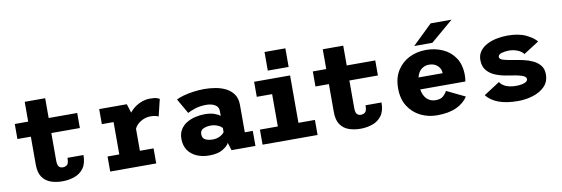

<svg xmlns="http://www.w3.org/2000/svg" viewBox="-54 -1110 4428 1514"><g transform="rotate(-10 2160.5 -353.0)"><path d="M163.5 -156V-379.5H56V-500H163.5V-658.5H327.5V-500H556V-379.5H327.5V-160.5Q327.5 -122.5 339.5 -110Q351.5 -97.5 370.5 -97.5Q390 -97.5 404.5 -109Q419 -120.5 419 -165H547Q547 -97.5 519 -59.5Q491 -21.5 445.8 -5.5Q400.5 10.5 349.5 10.5Q298.5 10.5 256.2 -4.2Q214 -19 188.8 -55.2Q163.5 -91.5 163.5 -156Z M732 0V-120.5H826V-379.5H732V-500H953L975.5 -429Q1006 -468 1050.5 -490Q1095 -512 1138.5 -512Q1177.5 -512 1195 -505.8Q1212.5 -499.5 1216.5 -496L1183.5 -360.5Q1179.5 -363.5 1163.8 -368.5Q1148 -373.5 1120 -373.5Q1078.5 -373.5 1041.2 -350.8Q1004 -328 991 -296.5V-120.5H1100.5V0Z M1524 11Q1469.5 11 1425.2 -8Q1381 -27 1355.2 -64.2Q1329.5 -101.5 1329.5 -156.5Q1329.5 -200 1348.8 -230.5Q1368 -261 1399.5 -279.8Q1431 -298.5 1468.8 -307.2Q1506.5 -316 1543 -316Q1590.5 -316 1623 -304Q1655.5 -292 1666.5 -280V-320.5Q1666.5 -353 1638.5 -369.8Q1610.5 -386.5 1568.5 -386.5Q1519.5 -386.5 1480 -373.8Q1440.5 -361 1418 -348.5L1349.5 -468Q1368.5 -478.5 1404 -488.8Q1439.5 -499 1484.2 -505.5Q1529 -512 1577 -512Q1620.5 -512 1665.2 -504.2Q1710 -496.5 1747.5 -477.2Q1785 -458 1808 -424.5Q1831 -391 1831 -339.5V-120.5H1895V0H1703.5L1684 -61.5Q1673 -37 1632.5 -13Q1592 11 1524 11ZM1573 -108.5Q1607.5 -108.5 1633.5 -123.2Q1659.5 -138 1666.5 -151.5V-182.5Q1659 -195.5 1632.5 -207.5Q1606 -219.5 1575.5 -219.5Q1544 -219.5 1517 -208.2Q1490 -197 1490 -165Q1490 -132.5 1514 -120.5Q1538 -108.5 1573 -108.5Z M2094 -717H2261V-568H2094ZM1952 0V-120.5H2095.5V-379.5H1972.5V-500H2260.5V-120.5H2392.5V0Z M2550 -156V-379.5H2442.5V-500H2550V-658.5H2714V-500H2942.5V-379.5H2714V-160.5Q2714 -122.5 2726 -110Q2738 -97.5 2757 -97.5Q2776.5 -97.5 2791 -109Q2805.5 -120.5 2805.5 -165H2933.5Q2933.5 -97.5 2905.5 -59.5Q2877.5 -21.5 2832.2 -5.5Q2787 10.5 2736 10.5Q2685 10.5 2642.8 -4.2Q2600.5 -19 2575.2 -55.2Q2550 -91.5 2550 -156Z M3348 11Q3278 11 3217.2 -19Q3156.5 -49 3119 -107.5Q3081.5 -166 3081.5 -251Q3081.5 -336 3118.5 -394Q3155.5 -452 3216.2 -482Q3277 -512 3349.5 -512Q3422 -512 3483 -484.8Q3544 -457.5 3581 -402.2Q3618 -347 3618 -262.5Q3618 -250.5 3616.8 -236.8Q3615.5 -223 3613 -213H3252Q3260 -163 3287.8 -135.8Q3315.5 -108.5 3358 -108.5Q3400 -108.5 3421.2 -129.2Q3442.5 -150 3449.5 -166.5L3596.5 -95.5Q3566 -47 3504.8 -18Q3443.5 11 3348 11ZM3353 -393.5Q3319.5 -393.5 3292.8 -373Q3266 -352.5 3255 -308.5H3448V-312Q3448 -343.5 3422 -368.5Q3396 -393.5 3353 -393.5ZM3410 -558.5H3264.5L3423.5 -712H3590.5Z M3996.5 11Q3816.5 11 3745 -80L3873 -162.5Q3891.5 -135 3924.8 -122.2Q3958 -109.5 4002 -109.5Q4039.5 -109.5 4067.5 -119Q4095.5 -128.5 4095.5 -148.5Q4095.5 -168 4059.2 -179.8Q4023 -191.5 3951 -201.5Q3902 -208.5 3858.2 -225.2Q3814.5 -242 3786.8 -274Q3759 -306 3759 -358.5Q3759 -399 3780 -428Q3801 -457 3836.2 -475.8Q3871.5 -494.5 3914.8 -503.2Q3958 -512 4002.5 -512Q4092 -512 4150.5 -483.8Q4209 -455.5 4233 -424L4109.5 -345Q4096.5 -365.5 4064 -379.5Q4031.5 -393.5 3992.5 -393.5Q3961 -393.5 3933.8 -385Q3906.5 -376.5 3906.5 -357.5Q3906.5 -339 3938.2 -330Q3970 -321 4024 -312.5Q4057.5 -307.5 4096.2 -299Q4135 -290.5 4169.5 -274Q4204 -257.5 4226.2 -230Q4248.5 -202.5 4248.5 -159Q4248.5 -100 4211.8 -62.5Q4175 -25 4117.2 -7Q4059.5 11 3996.5 11Z"/></g></svg>

Font: Trispace
Style: Bold
Weight: 700
Designer: Tyler Finck
Foundry: Etcetera Type Company
Version: Version 1.210; ttfautohint (v1.8.3)